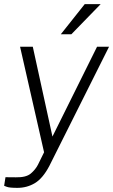

<svg xmlns="http://www.w3.org/2000/svg" viewBox="-31 -743 547 928"><path d="M53 165Q15 165 2 160Q-11 155 -11 155L-4.5 113.5L46 114Q95 115 117.8 95.8Q140.5 76.5 152.5 53L182 -7L66 -517H127.5L222.5 -83L438 -517H496L207.5 59Q176 119 137.8 142Q99.5 165 53 165ZM378.5 -723H455.5L314 -577.5H263Z"/></svg>

Font: Public Sans ExtraLight
Style: Italic
Weight: 200
Italic angle: -8°
Designer: The Public Sans project authors (U.S. Web Design System). Libre Franklin designed by Pablo Impallari and Rodrigo Fuenzal
Version: Version 1.007; ttfautohint (v1.8.1) -l 8 -r 50 -G 200 -x 14 